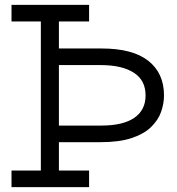

<svg xmlns="http://www.w3.org/2000/svg" viewBox="-20 -772 732 792"><path d="M27.5 -683.5V-752H347.5V-683.5H223V-68.5H347.5V0H27.5V-68.5H148.5V-683.5ZM203 -503.5V-572H399Q527.5 -572 592 -521Q656.5 -470 656.5 -378.5Q656.5 -344.5 644.5 -310.5Q632.5 -276.5 603.2 -248Q574 -219.5 523 -202.5Q472 -185.5 394 -185.5H212.5V-254H397.5Q487.5 -254 534 -286Q580.5 -318 580.5 -378.5Q580.5 -441 531.8 -472.2Q483 -503.5 396 -503.5Z"/></svg>

Font: Hepta Slab
Style: Regular
Weight: 400
Designer: Michael LaGattuta
Foundry: Michael LaGattuta
Version: Version 1.100